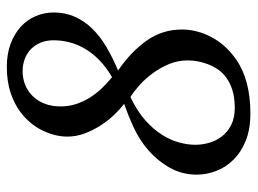

<svg xmlns="http://www.w3.org/2000/svg" viewBox="-112 -600 725 540"><g transform="rotate(-90 250.0 -330.5)"><path d="M28.3 -139.2Q28.3 -180.7 48.1 -215.6Q67.9 -250.5 100.6 -278.3Q126.5 -300.3 159.4 -315.7Q192.4 -331.1 227.5 -343.3Q213.9 -353.5 197.8 -370.1Q181.6 -386.7 167.7 -408Q153.8 -429.2 144.5 -453.4Q135.3 -477.5 135.3 -502.9Q135.3 -536.6 151.9 -571.8Q168.5 -606.9 202.1 -633.3Q226.1 -651.9 258.1 -662.6Q290 -673.3 331.5 -673.3Q367.7 -673.3 396 -662.8Q424.3 -652.3 444.1 -634.3Q463.9 -616.2 474.1 -592.3Q484.4 -568.4 484.4 -541.5Q484.4 -508.8 472.4 -481.9Q460.4 -455.1 439 -433.1Q417.5 -411.1 387.5 -393.3Q357.4 -375.5 321.3 -360.4Q374.5 -323.7 405.5 -279.8Q436.5 -235.8 436.5 -180.7Q436.5 -138.2 415 -97.7Q393.6 -57.1 352.1 -28.3Q294.9 11.7 200.2 11.7Q155.3 11.7 122.8 -1.7Q90.3 -15.1 69.3 -36.9Q48.3 -58.6 38.3 -85.4Q28.3 -112.3 28.3 -139.2ZM349.6 -165Q349.6 -191.9 339.4 -216.8Q329.1 -241.7 313.5 -262.9Q297.9 -284.2 279.8 -300.3Q261.7 -316.4 246.6 -325.7Q207.5 -307.1 181.6 -284.2Q155.8 -261.2 140.4 -236.8Q125 -212.4 118.7 -188.2Q112.3 -164.1 112.3 -143.1Q112.3 -124 117.9 -104.2Q123.5 -84.5 136 -68.4Q148.4 -52.2 168.2 -42.2Q188 -32.2 216.8 -32.2Q274.9 -32.2 309.1 -62.5Q328.6 -80.1 339.1 -108.2Q349.6 -136.2 349.6 -165ZM220.2 -522.5Q220.2 -499 226.8 -478.8Q233.4 -458.5 244.6 -440.4Q255.9 -422.4 270.8 -406.7Q285.6 -391.1 302.2 -377.4Q330.6 -393.6 350.3 -413.1Q370.1 -432.6 382.6 -453.9Q395 -475.1 400.6 -497.3Q406.2 -519.5 406.2 -541.5Q406.2 -562.5 399.4 -578.6Q392.6 -594.7 380.9 -606Q369.1 -617.2 353.3 -623Q337.4 -628.9 319.3 -628.9Q297.9 -628.9 279.5 -621.1Q261.2 -613.3 248 -599.4Q234.9 -585.4 227.5 -565.9Q220.2 -546.4 220.2 -522.5Z"/></g></svg>

Font: PT Astra Serif
Style: Italic
Weight: 400
Italic angle: -16°
Designer: A.Korolkova, I. Chaeva
Foundry: ParaType Ltd
Version: Version 1.001